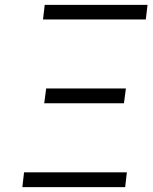

<svg xmlns="http://www.w3.org/2000/svg" viewBox="-20 -770 630 790"><path d="M157 -690 164 -750H587L580 -690ZM162 -345 170 -406H498L490 -345ZM72 0 79 -61H502L495 0Z"/></svg>

Font: Orkney Light
Style: LightItalic
Weight: 300
Designer: Samuel Oakes and Alfredo Marco Pradil
Foundry: Alfredo Marco Pradil
Version: 1.0; ttfautohint (v1.5)